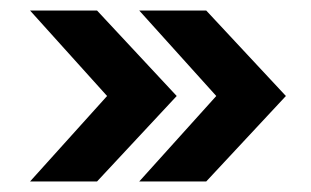

<svg xmlns="http://www.w3.org/2000/svg" viewBox="-20 -435 590 364"><path d="M164 -415 315 -253 164 -91H37L183 -253L37 -415ZM371 -415 522 -253 371 -91H244L390 -253L244 -415Z"/></svg>

Font: Hind Semibold
Style: Regular
Weight: 600
Designer: Manushi Parikh, Satya Rajpurohit
Foundry: Indian Type Foundry
Version: Version 1.201;PS 1.0;hotconv 1.0.78;makeotf.lib2.5.61930; tt